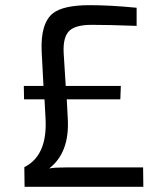

<svg xmlns="http://www.w3.org/2000/svg" viewBox="-20 -722 608 742"><path d="M508 -622Q403 -626 334 -626Q272 -626 248 -603Q223 -579 226 -518L234 -390H447L445 -338H238L242 -262Q249 -132 170 -71Q190 -75 234 -75H533L534 0H75L74 -76Q164 -121 156 -264L152 -338H73L72 -390H148L141 -523Q136 -632 185 -671Q225 -702 327 -702Q407 -702 508 -692Z"/></svg>

Font: Taylor Sans
Style: Regular
Weight: 400
Italic angle: -8°
Designer: Natanael Gama
Version: Version 1.001 September 8, 2015